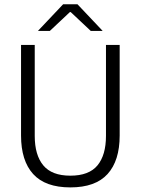

<svg xmlns="http://www.w3.org/2000/svg" viewBox="-20 -844 642 876"><path d="M301 11Q186.5 11 131.2 -50Q76 -111 76 -225.5V-639H138.5V-224Q138.5 -136.5 177.5 -89.5Q216.5 -42.5 301 -42.5Q386 -42.5 424.8 -89.5Q463.5 -136.5 463.5 -224V-639H526V-225.5Q526 -111 470.8 -50Q415.5 11 301 11ZM268 -824.5H333.5L447.5 -704V-703H394L302.5 -789H299L207.5 -703H154V-704Z"/></svg>

Font: Anek Tamil Light
Style: Regular
Weight: 300
Designer: Aadarsh Rajan (Tamil), Yesha Goshar (Latin)
Foundry: Ek Type
Version: Version 1.003